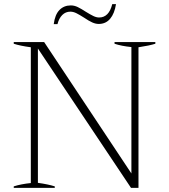

<svg xmlns="http://www.w3.org/2000/svg" viewBox="-20 -902 813 922"><path d="M320 -876Q337 -876 353.5 -868Q370 -860 393 -845Q414 -832 428.5 -825Q443 -818 456 -818Q503 -818 519 -882H537Q530 -837 509 -812Q488 -787 454 -787Q439 -787 422.5 -794.5Q406 -802 384 -817Q362 -831 347 -838.5Q332 -846 318 -846Q295 -846 279 -830Q263 -814 256 -786H238Q244 -832 265.5 -854Q287 -876 320 -876ZM46 -7Q80 -18 128 -23V-675Q76 -682 46 -692V-700H192L611 -69V-676Q562 -681 530 -692V-700H726V-692Q698 -683 645 -675V0H609L162 -669V-24Q212 -17 243 -7V0H46Z"/></svg>

Font: Trirong ExtraLight
Style: Regular
Weight: 275
Designer: Katatrad Team
Foundry: CadsonDemak
Version: Version 1.001